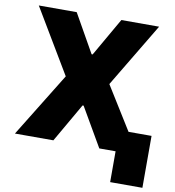

<svg xmlns="http://www.w3.org/2000/svg" viewBox="-94 -790 948 1042"><g transform="rotate(10 380.5 -268.5)"><path d="M244.1 -707H35.2L246.1 -353.5L28.3 0H240.2L363.3 -213.9H369.1L493.2 0H583V169.9H760.7V-116.2H633.8L486.3 -353.5L698.2 -707H490.2L369.1 -496.1H363.3Z"/></g></svg>

Font: Pretendard Black
Style: Regular
Weight: 900
Designer: Base glyphs from Inter by Rasmus Andersson; Hangeul glyphs from Noto Sans CJK(Source Han Sans) by Jang Soo-young and Kan
Foundry: Kil Hyung-jin
Version: Version 1.309;Glyphs 3.2 (3225)